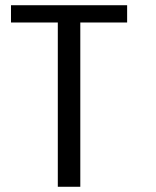

<svg xmlns="http://www.w3.org/2000/svg" viewBox="-20 -712 597 734"><path d="M466 -626V-692H22V-626H201V2H287V-626Z"/></svg>

Font: Repo
Style: Regular
Weight: 400
Designer: Stefan Peev
Foundry: Context Ltd
Version: Version 0.000